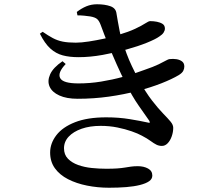

<svg xmlns="http://www.w3.org/2000/svg" viewBox="-20 -823 1040 900"><path d="M491 57Q438 57 388 47Q338 37 299 17Q260 -3 237.5 -34Q215 -65 215 -108Q215 -151 244 -189Q273 -227 331.5 -250Q390 -273 478 -273Q537 -273 588.5 -264.5Q640 -256 671 -249Q681 -246 682 -248.5Q683 -251 679 -258Q663 -281 631 -326.5Q599 -372 567 -437Q548 -474 527.5 -520Q507 -566 487.5 -614Q468 -662 452 -706Q445 -725 435.5 -733.5Q426 -742 403 -746Q390 -748 374.5 -749.5Q359 -751 343 -751L340 -767Q362 -784 385 -793.5Q408 -803 435 -803Q471 -803 497 -794Q523 -785 526 -760Q529 -744 532.5 -722Q536 -700 541 -676.5Q546 -653 552 -632Q563 -600 573.5 -571.5Q584 -543 598 -513.5Q612 -484 630 -450Q663 -390 692.5 -352Q722 -314 744.5 -291Q767 -268 779.5 -253Q792 -238 792 -224Q792 -204 785 -184Q778 -164 766 -151.5Q754 -139 739 -139Q725 -139 713 -145Q701 -151 685.5 -162.5Q670 -174 645 -187Q627 -197 597 -207.5Q567 -218 530 -225.5Q493 -233 452 -233Q401 -233 362.5 -219.5Q324 -206 302 -182.5Q280 -159 280 -128Q280 -98 298.5 -79Q317 -60 346.5 -49.5Q376 -39 410.5 -35.5Q445 -32 478 -32Q510 -32 530 -33.5Q550 -35 565 -37.5Q580 -40 594 -42Q608 -44 626 -44Q654 -44 674 -33Q694 -22 694 0Q694 16 679 26.5Q664 37 636.5 44Q609 51 572 54Q535 57 491 57ZM344 -360Q292 -360 258 -375.5Q224 -391 212.5 -417Q201 -443 215 -474.5Q229 -506 273 -536L288 -523Q249 -482 262 -457Q275 -432 348 -432Q401 -432 453.5 -440.5Q506 -449 557.5 -463Q609 -477 656 -495Q700 -510 723.5 -521.5Q747 -533 758.5 -539.5Q770 -546 775 -546Q792 -548 807.5 -545.5Q823 -543 833.5 -535Q844 -527 844 -511Q844 -501 839 -491Q834 -481 818 -471Q786 -452 736.5 -432.5Q687 -413 624 -396.5Q561 -380 490 -370Q419 -360 344 -360ZM348 -555Q306 -555 274 -563.5Q242 -572 216 -595.5Q190 -619 167 -665L180 -674Q206 -656 227.5 -644.5Q249 -633 274 -628Q299 -623 335 -623Q361 -623 396.5 -628.5Q432 -634 469 -642Q506 -650 534 -659Q584 -674 614.5 -688.5Q645 -703 661 -713.5Q677 -724 684 -724Q700 -724 715.5 -721Q731 -718 742 -711Q753 -704 753 -689Q753 -680 747 -670.5Q741 -661 727 -652Q709 -639 668 -622.5Q627 -606 573 -591Q519 -576 460.5 -565.5Q402 -555 348 -555Z"/></svg>

Font: Noto Serif SC ExtraLight SemiBold
Style: Regular
Weight: 600
Version: Version 2.002-H1;hotconv 1.1.0;makeotfexe 2.6.0